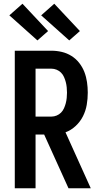

<svg xmlns="http://www.w3.org/2000/svg" viewBox="-20 -1006 540 1026"><path d="M346 0 216 -287H170V0H59V-735H255Q283 -735 310.5 -728.5Q338 -722 362 -707Q386 -692 403.5 -669.5Q421 -647 431 -621Q441 -595 445 -567Q449 -539 449 -511Q449 -478 443.5 -446Q438 -414 423.5 -385Q409 -356 384.5 -333Q360 -310 330 -299L465 0ZM170 -383H255Q269 -383 282.5 -388.5Q296 -394 306 -404Q316 -414 322 -427.5Q328 -441 331.5 -454.5Q335 -468 336.5 -482.5Q338 -497 338 -511Q338 -525 336.5 -539.5Q335 -554 331.5 -567.5Q328 -581 322 -594.5Q316 -608 306 -618Q296 -628 282.5 -633.5Q269 -639 255 -639H170ZM350 -790 200 -924 270 -986 407 -840ZM180 -790 30 -924 100 -986 237 -840Z"/></svg>

Font: Iosevka Fixed
Style: Bold
Weight: 700
Monospace: yes
Designer: Belleve Invis
Foundry: Belleve Invis
Version: Version 32.3.0